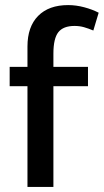

<svg xmlns="http://www.w3.org/2000/svg" viewBox="-20 -735 408 755"><path d="M248 -715Q279 -715 311 -706.5Q343 -698 368 -685L347 -615Q328 -623 310.5 -628Q293 -633 273 -633Q229 -633 209.5 -608.5Q190 -584 190 -524V-472H326V-396H190V0H88V-396H18V-472H88V-552Q88 -630 130 -672.5Q172 -715 248 -715Z"/></svg>

Font: Mukta Medium
Style: Regular
Weight: 500
Designer: Girish Dalvi and Yashodeep Gholap
Foundry: Ek Type
Version: Version 2.538;PS 1.002;hotconv 16.6.51;makeotf.lib2.5.65220;